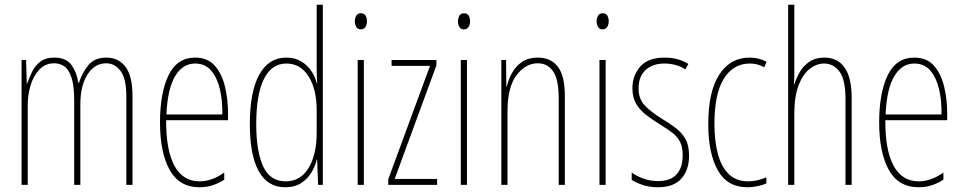

<svg xmlns="http://www.w3.org/2000/svg" viewBox="-20 -780 4062 810"><path d="M429 -537Q480 -537 509.5 -498Q539 -459 539 -374V0H513V-372Q513 -449 488.5 -481Q464 -513 428 -513Q379 -513 349 -465.5Q319 -418 319 -341V0H293V-355Q293 -417 282 -451.5Q271 -486 252 -499.5Q233 -513 209 -513Q171 -513 146 -486.5Q121 -460 109 -420Q97 -380 97 -337V0H71V-527H90L93 -428H95Q103 -451 115 -476.5Q127 -502 149.5 -519.5Q172 -537 209 -537Q260 -537 282.5 -504.5Q305 -472 310 -431H313Q328 -476 354 -506.5Q380 -537 429 -537Z M803 -537Q856 -537 886 -503Q916 -469 929 -415Q942 -361 942 -301V-273H681Q680 -148 715.5 -81.5Q751 -15 822 -15Q874 -15 926 -52V-22Q905 -8 879 1Q853 10 822 10Q736 10 695.5 -63.5Q655 -137 655 -264Q655 -388 691 -462.5Q727 -537 803 -537ZM803 -512Q751 -512 719 -459Q687 -406 682 -297H918Q919 -356 907.5 -404.5Q896 -453 870.5 -482.5Q845 -512 803 -512Z M1183 10Q1109 10 1071.5 -58Q1034 -126 1034 -256Q1034 -394 1074 -465.5Q1114 -537 1187 -537Q1225 -537 1251.5 -520.5Q1278 -504 1294.5 -479Q1311 -454 1316 -429H1318Q1317 -448 1316.5 -464.5Q1316 -481 1316 -497V-760H1342V0H1322L1318 -106H1316Q1310 -79 1294 -52.5Q1278 -26 1251 -8Q1224 10 1183 10ZM1185 -15Q1248 -15 1282 -71.5Q1316 -128 1316 -221V-315Q1316 -403 1282 -457.5Q1248 -512 1188 -512Q1126 -512 1093.5 -447Q1061 -382 1061 -256Q1061 -142 1090 -78.5Q1119 -15 1185 -15Z M1503 -724Q1517 -724 1522.5 -713.5Q1528 -703 1528 -691Q1528 -675 1521 -665.5Q1514 -656 1502 -656Q1489 -656 1483 -666.5Q1477 -677 1477 -690Q1477 -702 1482.5 -713Q1488 -724 1503 -724ZM1515 -527V0H1489V-527Z M1824 0H1618V-24L1794 -502H1632V-527H1821V-504L1645 -25H1824Z M1938 -724Q1952 -724 1957.5 -713.5Q1963 -703 1963 -691Q1963 -675 1956 -665.5Q1949 -656 1937 -656Q1924 -656 1918 -666.5Q1912 -677 1912 -690Q1912 -702 1917.5 -713Q1923 -724 1938 -724ZM1950 -527V0H1924V-527Z M2249 -537Q2304 -537 2333.5 -498.5Q2363 -460 2363 -375V0H2337V-365Q2337 -445 2313.5 -479Q2290 -513 2249 -513Q2197 -513 2159 -462.5Q2121 -412 2121 -311V0H2095V-527H2115L2116 -415H2118Q2125 -445 2140.5 -473Q2156 -501 2182.5 -519Q2209 -537 2249 -537Z M2523 -724Q2537 -724 2542.5 -713.5Q2548 -703 2548 -691Q2548 -675 2541 -665.5Q2534 -656 2522 -656Q2509 -656 2503 -666.5Q2497 -677 2497 -690Q2497 -702 2502.5 -713Q2508 -724 2523 -724ZM2535 -527V0H2509V-527Z M2887 -123Q2887 -63 2854.5 -26.5Q2822 10 2756 10Q2719 10 2690.5 0Q2662 -10 2645 -21V-52Q2667 -36 2696 -26Q2725 -16 2756 -16Q2809 -16 2834.5 -44.5Q2860 -73 2860 -125Q2860 -160 2849 -181.5Q2838 -203 2817 -219.5Q2796 -236 2766 -254Q2732 -275 2705.5 -295.5Q2679 -316 2663.5 -342.5Q2648 -369 2648 -408Q2648 -461 2681 -499Q2714 -537 2784 -537Q2843 -537 2884 -510L2871 -487Q2855 -499 2831 -505.5Q2807 -512 2783 -512Q2734 -512 2704 -485Q2674 -458 2674 -407Q2674 -364 2698.5 -337Q2723 -310 2771 -280Q2804 -260 2830 -240.5Q2856 -221 2871.5 -194Q2887 -167 2887 -123Z M3133 10Q3048 10 3008 -62Q2968 -134 2968 -256Q2968 -394 3014.5 -465.5Q3061 -537 3142 -537Q3183 -537 3214 -519L3204 -496Q3178 -512 3143 -512Q3074 -512 3034 -448.5Q2994 -385 2994 -257Q2994 -186 3008.5 -131Q3023 -76 3054.5 -45.5Q3086 -15 3136 -15Q3174 -15 3213 -32V-6Q3197 1 3175 5.5Q3153 10 3133 10Z M3331 -492Q3331 -469 3331 -455Q3331 -441 3329 -424H3331Q3339 -450 3354 -476Q3369 -502 3394.5 -519.5Q3420 -537 3458 -537Q3514 -537 3543.5 -494.5Q3573 -452 3573 -366V0H3547V-360Q3547 -444 3521.5 -478Q3496 -512 3457 -512Q3425 -512 3396 -489.5Q3367 -467 3349 -420Q3331 -373 3331 -298V0H3305V-760H3331Z M3837 -537Q3890 -537 3920 -503Q3950 -469 3963 -415Q3976 -361 3976 -301V-273H3715Q3714 -148 3749.5 -81.5Q3785 -15 3856 -15Q3908 -15 3960 -52V-22Q3939 -8 3913 1Q3887 10 3856 10Q3770 10 3729.5 -63.5Q3689 -137 3689 -264Q3689 -388 3725 -462.5Q3761 -537 3837 -537ZM3837 -512Q3785 -512 3753 -459Q3721 -406 3716 -297H3952Q3953 -356 3941.5 -404.5Q3930 -453 3904.5 -482.5Q3879 -512 3837 -512Z"/></svg>

Font: Noto Sans Lao ExtraCondensed Thin
Style: Regular
Weight: 100
Width: 2
Designer: Monotype Design Team
Foundry: Monotype Imaging Inc.
Version: Version 2.003; ttfautohint (v1.8.4.7-5d5b)